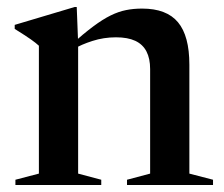

<svg xmlns="http://www.w3.org/2000/svg" viewBox="-20 -528 640 548"><path d="M203 -405.5V-32.5L269 -15V0H24V-15L91 -32.5V-397.5Q83 -405 67.8 -415.8Q52.5 -426.5 22 -445.5V-457L193 -508H199ZM342.5 -15 408.5 -32.5V-331Q408.5 -361 398 -381.2Q387.5 -401.5 366 -411.5Q344.5 -421.5 311 -421.5Q276 -421.5 244 -411.2Q212 -401 190.5 -388L182 -399.5Q218.5 -432 246 -452.5Q273.5 -473 296 -484Q318.5 -495 339.8 -499.2Q361 -503.5 385.5 -503.5Q455.5 -503.5 488 -464.5Q520.5 -425.5 520.5 -343.5V-32.5L588 -15V0H342.5Z"/></svg>

Font: Newsreader 60pt Medium
Style: Regular
Weight: 500
Designer: Hugues Gentile
Foundry: Production Type
Version: Version 1.003